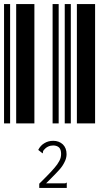

<svg xmlns="http://www.w3.org/2000/svg" viewBox="-20 -610 520 949"><path d="M0 0V-590H30V0ZM60 0V-590H150V0ZM240 0V-590H270V0ZM300 0V-590H330V0ZM360 0V-590H450V0ZM174 298 204 268Q234 238 249 220Q264 203 273 186Q282 170 282 151Q282 129 272 119Q261 109 243 109Q215 109 196 132Q192 138 192 142Q192 145 192 146L190 148L188 146L169 131Q180 109 199 98Q218 86 243 86Q272 86 291 104Q309 122 309 152Q309 172 299 191Q290 210 275 227Q260 244 233 271L208 296H294Q300 296 303 296Q305 295 308 293H310V319H174Z"/></svg>

Font: Libre Barcode 39 Text
Style: Regular
Weight: 400
Version: Version 1.005; ttfautohint (v1.8.3)